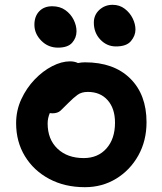

<svg xmlns="http://www.w3.org/2000/svg" viewBox="-20 -766 675 798"><path d="M333 12Q249 12 184.5 -22.5Q120 -57 83.5 -117Q47 -177 47 -254Q47 -307 68.5 -353.5Q90 -400 124 -435.5Q158 -471 197 -491Q236 -511 271 -511Q290 -511 304 -504Q319 -507 333 -507Q453 -507 521 -440Q589 -373 589 -258Q589 -181 555 -120Q521 -59 463 -23.5Q405 12 333 12ZM178 -253Q178 -187 219 -148Q260 -109 328 -109Q387 -109 422.5 -149Q458 -189 458 -256Q458 -315 427.5 -349.5Q397 -384 345 -384Q319 -384 302.5 -372Q286 -360 266 -340Q244 -318 232 -306.5Q220 -295 197 -295Q192 -295 187 -296Q178 -275 178 -253ZM462 -573Q424 -573 397 -601.5Q370 -630 370 -672Q370 -704 393 -725Q416 -746 448 -746Q477 -746 498.5 -729.5Q520 -713 531.5 -689.5Q543 -666 543 -643Q543 -618 524.5 -595.5Q506 -573 462 -573ZM221 -568Q180 -568 151.5 -597Q123 -626 123 -663Q123 -698 143 -719Q163 -740 197 -740Q229 -740 251.5 -724Q274 -708 286 -684Q298 -660 298 -636Q298 -609 280 -588.5Q262 -568 221 -568Z"/></svg>

Font: Shantell Sans Normal
Style: Regular
Weight: 600
Designer: Stephen Nixon, Anya Danilova, Shantell Martin
Foundry: Arrow Type
Version: Version 1.009;[a7da0bfa3]